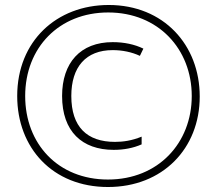

<svg xmlns="http://www.w3.org/2000/svg" viewBox="-20 -742 870 770"><path d="M413 8C632 8 781 -146 781 -355C781 -562 636 -722 416 -722C207 -722 49 -577 49 -357C49 -149 191 8 413 8ZM413 -22C213 -22 81 -165 81 -357C81 -551 217 -692 414 -692C615 -692 749 -545 749 -357C749 -169 615 -22 413 -22ZM436 -141C476 -141 514 -148 548 -163V-194C509 -178 474 -173 441 -173C329 -173 266 -233 266 -357C266 -473 324 -541 432 -541C471 -541 509 -533 541 -518L555 -547C520 -564 478 -573 432 -573C302 -573 229 -490 229 -357C229 -215 309 -141 436 -141Z"/></svg>

Font: Noto Sans Sinhala ExtraCondensed ExtraLight
Style: Regular
Weight: 200
Width: 2
Designer: Jelle Bosma - Monotype Design Team
Foundry: Monotype Imaging Inc.
Version: Version 2.006